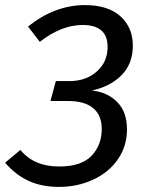

<svg xmlns="http://www.w3.org/2000/svg" viewBox="-35 -721 570 753"><path d="M486 -542Q486 -472 442.5 -427Q399 -382 325 -366Q386 -360 424.5 -321Q463 -282 463 -214Q463 -148 427.5 -96.5Q392 -45 330.5 -16.5Q269 12 196 12Q128 12 76.5 -12Q25 -36 -15 -83L45 -133Q98 -68 197 -68Q284 -68 324 -110Q364 -152 364 -215Q364 -269 330.5 -297Q297 -325 230 -325H163L184 -403H238Q302 -403 344.5 -440.5Q387 -478 387 -537Q387 -623 289 -623Q206 -623 121 -557L75 -617Q180 -701 298 -701Q389 -701 437.5 -657Q486 -613 486 -542Z"/></svg>

Font: FiraGO
Style: Italic
Weight: 400
Italic angle: -8°
Designer: bBox Type GmbH
Foundry: bBox Type GmbH
Version: Version 1.001